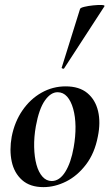

<svg xmlns="http://www.w3.org/2000/svg" viewBox="-20 -753 449 787"><path d="M158 14Q103 14 70.5 -15Q38 -44 28 -91Q18 -138 28 -193Q40 -254 72 -300.5Q104 -347 150 -373Q196 -399 249 -399Q305 -399 338 -371.5Q371 -344 382 -297.5Q393 -251 381 -193Q368 -125 332.5 -78.5Q297 -32 251 -9Q205 14 158 14ZM192 -11Q224 -11 247.5 -48.5Q271 -86 282 -149Q290 -194 289.5 -234.5Q289 -275 280 -307Q271 -339 255 -357Q239 -375 216 -375Q188 -375 164 -341Q140 -307 127 -236Q119 -191 120 -150Q121 -109 129.5 -78Q138 -47 154 -29Q170 -11 192 -11ZM243 -473Q242 -470 236.5 -472Q231 -474 233 -476L308 -716Q309 -721 325.5 -725Q342 -729 362 -731Q382 -733 396.5 -732.5Q411 -732 408 -727Z"/></svg>

Font: Cormorant Infant Light
Style: Italic
Weight: 300
Italic angle: -10°
Designer: Christian Thalmann (Catharsis Fonts)
Foundry: Catharsis Fonts
Version: Version 4.001